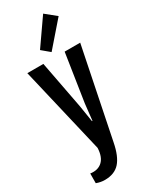

<svg xmlns="http://www.w3.org/2000/svg" viewBox="-294 -1025 1027 1301"><g transform="rotate(-30 219.0 -375.0)"><path d="M41.5 129.4Q99.1 137.7 133.8 105.7Q168.5 73.7 171.4 3.9L12.2 -672.4H137.7L208.5 -300.3L229 -171.9H232.9L247.1 -300.3L304.2 -672.4H425.8L284.2 24.9Q265.1 124.5 223.9 170.9Q182.6 217.3 106 217.3Q74.2 217.3 41 205.1ZM226.1 -713.9 165 -765.1 306.6 -968.3 389.2 -901.4Z"/></g></svg>

Font: FjallaOne
Style: Regular
Weight: 400
Designer: Irina Smirnova
Foundry: Irina Smirnova
Version: Version 1.001